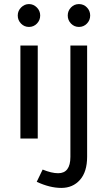

<svg xmlns="http://www.w3.org/2000/svg" viewBox="-20 -679 527 941"><path d="M161 -563.5Q145 -547 122 -547Q99 -547 83 -563.5Q67 -580 67 -603Q67 -626 83.5 -642.5Q100 -659 122 -659Q144 -659 160.5 -642.5Q177 -626 177 -603Q177 -580 161 -563.5ZM80 -456H165V0H80ZM406 -563.5Q390 -547 367 -547Q344 -547 328 -563.5Q312 -580 312 -603Q312 -626 328 -642.5Q344 -659 367 -659Q390 -659 406 -642.5Q422 -626 422 -603Q422 -580 406 -563.5ZM407 -456V89Q407 163 372 202.5Q337 242 280.5 242Q224 242 160 212L189 152Q233 170 265 170Q325 170 325 90V-456Z"/></svg>

Font: Average Sans
Style: Regular
Weight: 400
Designer: Eduardo Rodriguez Tunni
Foundry: Eduardo Rodriguez Tunni
Version: Version 1.002